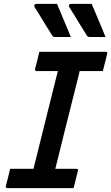

<svg xmlns="http://www.w3.org/2000/svg" viewBox="-20 -966 571 986"><path d="M273 -946Q292 -900 308.5 -860.5Q325 -821 344 -776H264Q253 -776 249 -782Q226 -819 212 -841.5Q198 -864 186.5 -883.5Q175 -903 157 -931Q154 -936 157 -941Q160 -946 167 -946ZM451 -946Q471 -900 487 -860.5Q503 -821 522 -776H442Q431 -776 427 -782Q404 -819 390 -841.5Q376 -864 364.5 -883.5Q353 -903 335 -931Q332 -936 335 -941Q338 -946 345 -946ZM358 0H19Q8 0 10 -11Q22 -55 32 -99H152Q155 -113 159 -128Q163 -143 166 -155Q193 -265 221 -377Q249 -489 277 -601H168Q163 -601 161 -604.5Q159 -608 160 -612Q172 -656 182 -700H522Q534 -700 530 -689Q520 -645 508 -601H389Q387 -589 383.5 -577Q380 -565 378 -555Q349 -441 320.5 -326.5Q292 -212 264 -99H372Q384 -99 380 -88Q375 -66 369 -44.5Q363 -23 358 0Z"/></svg>

Font: Recursive Sn Lnr St Med
Style: Italic
Weight: 500
Italic angle: -15°
Version: Version 1.079;hotconv 1.0.112;makeotfexe 2.5.65598; ttfautoh